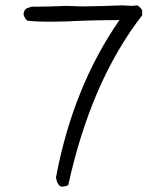

<svg xmlns="http://www.w3.org/2000/svg" viewBox="-20 -705 609 717"><path d="M209 -8Q194 -13 189 -42Q252 -379 426 -630Q327 -630 227 -625L171 -624Q108 -624 82 -628Q74 -633 68 -650Q68 -667 80 -674L98 -680H115Q153 -680 229 -683L289 -681Q362 -682 435 -685L474 -683L492 -685Q498 -683 504 -676Q510 -669 511 -666V-648Q320 -402 235 -14Q225 -8 209 -8Z"/></svg>

Font: Yozai
Style: Regular
Weight: 400
Designer: LXGW / Y.OzVox
Foundry: LXGW / Y.OzVox
Version: Version 0.861;October 22, 2024